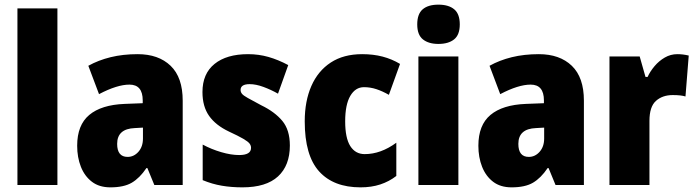

<svg xmlns="http://www.w3.org/2000/svg" viewBox="-20 -796 2992 826"><path d="M227 0H55V-760H227Z M572 -563Q662 -563 714 -513Q766 -463 766 -363V0H644L614 -73H610Q581 -30 547 -10Q513 10 455 10Q407 10 375.5 -14Q344 -38 328 -78.5Q312 -119 312 -169Q312 -258 364 -301.5Q416 -345 516 -349L594 -352V-364Q594 -432 537 -432Q484 -432 406 -391L360 -513Q403 -537 456 -550Q509 -563 572 -563ZM560 -245Q484 -242 484 -177Q484 -121 529 -121Q556 -121 575.5 -143Q595 -165 595 -200V-247Z M1227 -170Q1227 -84 1176 -37Q1125 10 1023 10Q976 10 934.5 3Q893 -4 852 -21V-174Q889 -154 931.5 -141.5Q974 -129 1009 -129Q1060 -129 1060 -160Q1060 -170 1053.5 -178.5Q1047 -187 1026.5 -199Q1006 -211 965 -230Q908 -257 879.5 -297.5Q851 -338 851 -400Q851 -479 903 -521Q955 -563 1047 -563Q1093 -563 1135 -551Q1177 -539 1220 -516L1176 -393Q1146 -410 1113.5 -422Q1081 -434 1054 -434Q1015 -434 1015 -409Q1015 -400 1021 -392.5Q1027 -385 1046 -374.5Q1065 -364 1104 -343Q1162 -315 1194.5 -276Q1227 -237 1227 -170Z M1531 10Q1415 10 1353 -58.5Q1291 -127 1291 -274Q1291 -361 1319.5 -426Q1348 -491 1403 -527Q1458 -563 1538 -563Q1586 -563 1626 -552.5Q1666 -542 1701 -521L1653 -388Q1625 -404 1599 -412.5Q1573 -421 1546 -421Q1509 -421 1487 -383.5Q1465 -346 1465 -274Q1465 -202 1487 -167.5Q1509 -133 1549 -133Q1618 -133 1685 -182V-39Q1654 -15 1616 -2.5Q1578 10 1531 10Z M1866 -776Q1910 -776 1934 -756Q1958 -736 1958 -691Q1958 -646 1933.5 -626.5Q1909 -607 1866 -607Q1824 -607 1799.5 -626.5Q1775 -646 1775 -691Q1775 -736 1798.5 -756Q1822 -776 1866 -776ZM1952 -553V0H1780V-553Z M2298 -563Q2388 -563 2440 -513Q2492 -463 2492 -363V0H2370L2340 -73H2336Q2307 -30 2273 -10Q2239 10 2181 10Q2133 10 2101.5 -14Q2070 -38 2054 -78.5Q2038 -119 2038 -169Q2038 -258 2090 -301.5Q2142 -345 2242 -349L2320 -352V-364Q2320 -432 2263 -432Q2210 -432 2132 -391L2086 -513Q2129 -537 2182 -550Q2235 -563 2298 -563ZM2286 -245Q2210 -242 2210 -177Q2210 -121 2255 -121Q2282 -121 2301.5 -143Q2321 -165 2321 -200V-247Z M2894 -563Q2918 -563 2943 -557L2929 -381Q2919 -384 2906 -385.5Q2893 -387 2874 -387Q2830 -387 2802 -362Q2774 -337 2774 -276V0H2602V-553H2732L2757 -465H2766Q2777 -489 2796 -511.5Q2815 -534 2840 -548.5Q2865 -563 2894 -563Z"/></svg>

Font: Noto Sans Bengali Condensed Black
Style: Regular
Weight: 900
Width: 3
Designer: Joana Ranito - Universal Thirst; Jelle Bosma - Monotype Design Team
Foundry: Universal Thirst ehf.
Version: Version 3.000; ttfautohint (v1.8.4.7-5d5b)